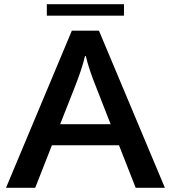

<svg xmlns="http://www.w3.org/2000/svg" viewBox="-20 -876 820 921"><path d="M204.6 -856H574.7V-800.8H204.6ZM324.7 -729H454.6L771 24.9H630.9L550.8 -179.2H229L148.9 24.9H8.8ZM510.7 -280.3 441.9 -456.1Q406.7 -543 391.6 -606.9H387.7Q374 -547.4 337.9 -456.1L268.6 -280.3Z"/></svg>

Font: FORM UDPGothic
Style: Bold
Weight: 700
Foundry: Pronama LLC
Version: Version 1.051